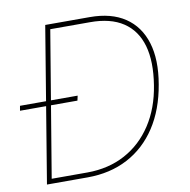

<svg xmlns="http://www.w3.org/2000/svg" viewBox="-81 -808 876 887"><g transform="rotate(-10 357.0 -364.0)"><path d="M258.8 0H79.1L84 -22.5H262.7Q361.8 -22.9 439.5 -64.7Q517.1 -106.4 567.6 -183.6Q618.2 -260.7 634.8 -366.2Q652.3 -474.6 630.9 -550Q609.4 -625.5 549.8 -665Q490.2 -704.6 393.6 -704.1H196.3L200.2 -727.5H397.5Q498 -727.5 562.5 -684.3Q627 -641.1 651.9 -560.3Q676.8 -479.5 657.2 -366.2Q637.7 -250.5 584 -168.7Q530.3 -86.9 447.8 -43.5Q365.2 0 258.8 0ZM211.9 -727.5 90.8 0H68.4L188.5 -727.5ZM4.9 -357.4 8.8 -379.9H279.3L274.4 -357.4Z"/></g></svg>

Font: Inter Tight Thin
Style: Italic
Weight: 250
Italic angle: -9.39999°
Designer: Rasmus Andersson
Foundry: rsms
Version: Version 3.004